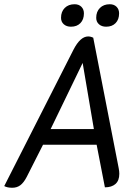

<svg xmlns="http://www.w3.org/2000/svg" viewBox="-34 -878 641 906"><path d="M-14 0 313 -644Q345 -706 382 -706Q394 -706 406 -700L526 -85Q529 -70 529 -58Q529 -26 511 -10Q493 6 461 6L422 -195H169L92 -43Q78 -16 62 -4Q46 8 24 8Q0 8 -14 0ZM409 -269 356 -581 205 -269ZM254 -794Q254 -823 271.5 -840.5Q289 -858 318 -858Q338 -858 350 -846Q362 -834 362 -815Q362 -786 345.5 -769Q329 -752 301 -752Q280 -752 267 -763.5Q254 -775 254 -794ZM420 -794Q420 -823 437.5 -840.5Q455 -858 484 -858Q504 -858 516 -846Q528 -834 528 -815Q528 -786 511.5 -769Q495 -752 467 -752Q446 -752 433 -763.5Q420 -775 420 -794Z"/></svg>

Font: Thasadith
Style: Bold Italic
Weight: 700
Italic angle: -9°
Designer: Cadson Demak Co.,Ltd.
Foundry: Cadson Demak Co.,Ltd.
Version: Version 1.000; ttfautohint (v1.6)